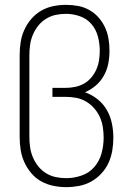

<svg xmlns="http://www.w3.org/2000/svg" viewBox="-20 -763 540 791"><path d="M253 8Q226 8 199.5 2.5Q173 -3 149.5 -16Q126 -29 108.5 -50Q91 -71 80 -95.5Q69 -120 65 -146.5Q61 -173 61 -200V-535Q61 -562 65 -588.5Q69 -615 80 -639.5Q91 -664 108.5 -684.5Q126 -705 149 -718.5Q172 -732 198.5 -737.5Q225 -743 252 -743Q277 -743 301.5 -738.5Q326 -734 347.5 -722Q369 -710 385.5 -691.5Q402 -673 412.5 -650.5Q423 -628 427 -603.5Q431 -579 431 -554Q431 -527 426 -501Q421 -475 408 -451.5Q395 -428 374.5 -410.5Q354 -393 330 -383Q358 -373 381.5 -354.5Q405 -336 420 -310Q435 -284 441 -254.5Q447 -225 447 -196Q447 -169 442.5 -142.5Q438 -116 427 -92Q416 -68 397.5 -48Q379 -28 355.5 -15Q332 -2 305.5 3Q279 8 253 8ZM253 -29Q285 -29 316.5 -40Q348 -51 369 -75.5Q390 -100 398.5 -132Q407 -164 407 -196Q407 -218 403.5 -240Q400 -262 391 -281.5Q382 -301 367.5 -317.5Q353 -334 334 -345Q315 -356 293.5 -360Q272 -364 250 -364H196V-401H250Q270 -401 289.5 -405Q309 -409 326 -418.5Q343 -428 356 -443.5Q369 -459 377 -477Q385 -495 388 -514.5Q391 -534 391 -554Q391 -583 383.5 -612Q376 -641 357 -663.5Q338 -686 309.5 -696Q281 -706 252 -706Q230 -706 209 -701.5Q188 -697 169.5 -685.5Q151 -674 137.5 -657Q124 -640 115.5 -620Q107 -600 104 -578.5Q101 -557 101 -535V-200Q101 -178 104 -156.5Q107 -135 115.5 -115Q124 -95 137.5 -78Q151 -61 169.5 -49.5Q188 -38 209.5 -33.5Q231 -29 253 -29Z"/></svg>

Font: Iosevka Curly Extralight
Style: Regular
Weight: 200
Monospace: yes
Designer: Belleve Invis
Foundry: Belleve Invis
Version: Version 22.1.2; ttfautohint (v1.8.4)